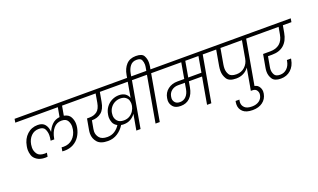

<svg xmlns="http://www.w3.org/2000/svg" viewBox="-116 -1697 4462 2697"><g transform="rotate(-20 2114.5 -349.0)"><path d="M791 -686 766 -545Q837 -531 863 -481.5Q889 -432 889 -379Q889 -352 884 -322Q871 -252 835 -197Q799 -142 741 -110.5Q683 -79 608 -79Q599 -79 575 -81L585 -138Q605 -136 614 -136Q697 -136 751 -187Q805 -238 820 -321Q824 -344 824 -365Q824 -410 800.5 -450.5Q777 -491 710 -491Q639 -491 592.5 -437.5Q546 -384 529 -291L527 -278H472L474 -291Q481 -328 481 -359Q481 -405 460.5 -448Q440 -491 372 -491Q302 -491 255.5 -444Q209 -397 196 -321Q192 -297 192 -275Q192 -223 222.5 -179.5Q253 -136 335 -136Q343 -136 365 -138L355 -81Q331 -79 321 -79Q246 -79 199 -110.5Q152 -142 138.5 -185Q125 -228 125 -264Q125 -292 131 -322Q149 -425 215.5 -486.5Q282 -548 375 -548Q449 -548 483 -503.5Q517 -459 520 -395H522Q546 -454 590.5 -496.5Q635 -539 703 -547L728 -686H92L101 -740H1060L1051 -686Z M1986 -740 1977 -686H1836L1715 0H1652L1694 -236Q1665 -194 1620.5 -168.5Q1576 -143 1518 -143Q1494 -143 1478 -147Q1438 -81 1374 -39.5Q1310 2 1230 2Q1120 2 1072.5 -53Q1025 -108 1025 -181Q1025 -206 1030 -235L1059 -397H1097Q1163 -397 1208.5 -431Q1254 -465 1270 -553L1293 -686H993L1002 -740ZM1242 -54Q1303 -54 1350.5 -84.5Q1398 -115 1428 -164Q1383 -188 1367 -227Q1351 -266 1351 -302Q1351 -325 1356 -350Q1366 -410 1400 -455.5Q1434 -501 1484 -526Q1534 -551 1590 -551Q1648 -551 1683.5 -525.5Q1719 -500 1733 -458L1773 -686H1356L1331 -546Q1313 -440 1256 -394.5Q1199 -349 1118 -349H1115L1093 -228Q1089 -208 1089 -189Q1089 -137 1124 -95.5Q1159 -54 1242 -54ZM1538 -194Q1588 -194 1625 -216.5Q1662 -239 1684 -274Q1706 -309 1713 -347Q1716 -364 1716 -379Q1716 -401 1708.5 -428.5Q1701 -456 1671.5 -478.5Q1642 -501 1592 -501Q1551 -501 1513 -483Q1475 -465 1448.5 -430.5Q1422 -396 1414 -350Q1411 -331 1411 -313Q1411 -266 1442 -230Q1473 -194 1538 -194Z M2273 -740 2264 -686H2123L2002 0H1939L2060 -686H1919L1928 -740H2070L2078 -783Q2083 -809 2083 -831Q2083 -865 2068.5 -899Q2054 -933 1993 -933Q1932 -933 1898 -890.5Q1864 -848 1852 -783L1842 -724H1780L1790 -781Q1806 -874 1858.5 -930.5Q1911 -987 2002 -987Q2094 -987 2119.5 -940.5Q2145 -894 2145 -841Q2145 -813 2140 -781L2132 -740Z M3035 -686H2894L2773 0H2709L2779 -398H2582L2567 -313Q2550 -215 2496 -163Q2442 -111 2359 -111Q2280 -111 2245 -152Q2210 -193 2210 -244Q2210 -261 2214 -281Q2227 -360 2287 -405.5Q2347 -451 2429 -451H2532L2573 -686H2206L2215 -740H3044ZM2830 -686H2633L2592 -451H2789ZM2522 -398H2420Q2364 -398 2323.5 -366.5Q2283 -335 2274 -281Q2271 -267 2271 -254Q2271 -220 2294.5 -193Q2318 -166 2368 -166Q2421 -166 2458 -204Q2495 -242 2507 -310Z M3684 -686H3543L3422 0H3359L3412 -301Q3380 -256 3331.5 -231.5Q3283 -207 3222 -207Q3118 -207 3083 -262Q3048 -317 3048 -383Q3048 -415 3054 -452L3095 -686H2977L2986 -740H3693ZM3480 -686H3159L3118 -452Q3113 -421 3113 -395Q3113 -344 3139 -303Q3165 -262 3247 -262Q3321 -262 3371.5 -309Q3422 -356 3434 -426Z M3511 125Q3497 202 3438 245.5Q3379 289 3289 289Q3190 289 3144 245.5Q3098 202 3098 140Q3098 115 3104 86H3161Q3155 110 3155 130Q3155 174 3188.5 206Q3222 238 3297 238Q3360 238 3402.5 208.5Q3445 179 3455 125Q3457 115 3457 105Q3457 77 3438.5 51.5Q3420 26 3375 26H3354L3363 -25H3384Q3456 -25 3485 12Q3514 49 3514 94Q3514 109 3511 125Z M3747 -349 3721 -203Q3716 -178 3716 -157Q3716 -117 3736.5 -81.5Q3757 -46 3821 -46Q3880 -46 3921.5 -85.5Q3963 -125 3975 -191L3978 -208H4040L4037 -192Q4021 -100 3960.5 -45.5Q3900 9 3812 9Q3719 9 3686 -41Q3653 -91 3653 -151Q3653 -177 3658 -206L3693 -402H3800Q3887 -402 3940.5 -446.5Q3994 -491 4009 -579L4028 -686H3626L3635 -740H4229L4220 -686H4092L4073 -579Q4053 -467 3986.5 -408Q3920 -349 3810 -349Z"/></g></svg>

Font: Fz Poppins Light
Style: Italic
Weight: 300
Italic angle: -10°
Designer: Ninad Kale (Devanagari), Jonny Pinhorn (Latin)
Foundry: Indian Type Foundry
Version: Vit hóa bi Vntype.Com & FontZin.Com